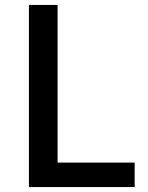

<svg xmlns="http://www.w3.org/2000/svg" viewBox="-20 -757 598 777"><path d="M97 0H525V-99H213V-737H97Z"/></svg>

Font: Noto Sans JP Medium
Style: Regular
Weight: 500
Designer: Ryoko NISHIZUKA 西塚涼子 (kana, bopomofo & ideographs); Paul D. Hunt (Latin, Greek & Cyrillic); Sandoll Communications 산돌커뮤니
Foundry: Adobe
Version: Version 2.004;hotconv 1.0.118;makeotfexe 2.5.65603